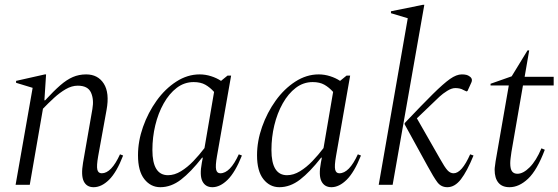

<svg xmlns="http://www.w3.org/2000/svg" viewBox="-20 -770 2327 800"><path d="M45 0 116 -404 47 -425V-433L167 -460H172L165 -352H168Q204 -391 231 -414.5Q258 -438 283.5 -449Q309 -460 339 -460Q388 -460 412.5 -421.5Q437 -383 424 -312L389 -119Q382 -79 385.5 -63.5Q389 -48 404 -48Q444 -48 480 -127L493 -122Q466 -52 434.5 -21Q403 10 370 10Q341 10 329 -14.5Q317 -39 326 -92L365 -316Q372 -356 359 -384.5Q346 -413 304 -413Q279 -413 254 -398.5Q229 -384 205 -362Q181 -340 159 -317L104 0Z M648 10Q608 10 581.5 -23.5Q555 -57 555 -123Q555 -182 576 -241.5Q597 -301 632.5 -350.5Q668 -400 714.5 -430Q761 -460 812 -460Q836 -460 859.5 -452.5Q883 -445 901 -433L928 -455H943L884 -119Q877 -79 880.5 -63.5Q884 -48 898 -48Q939 -48 975 -127L988 -122Q960 -52 928.5 -21Q897 10 865 10Q836 10 823.5 -14.5Q811 -39 821 -92L825 -113H822Q775 -53 734 -21.5Q693 10 648 10ZM615 -145Q615 -40 680 -40Q707 -40 734 -56.5Q761 -73 785.5 -98.5Q810 -124 832 -153L872 -387Q855 -406 835.5 -417Q816 -428 787 -428Q748 -428 716.5 -404Q685 -380 662 -339Q639 -298 627 -248Q615 -198 615 -145Z M1144 10Q1104 10 1077.5 -23.5Q1051 -57 1051 -123Q1051 -182 1072 -241.5Q1093 -301 1128.5 -350.5Q1164 -400 1210.5 -430Q1257 -460 1308 -460Q1332 -460 1355.5 -452.5Q1379 -445 1397 -433L1424 -455H1439L1380 -119Q1373 -79 1376.5 -63.5Q1380 -48 1394 -48Q1435 -48 1471 -127L1484 -122Q1456 -52 1424.5 -21Q1393 10 1361 10Q1332 10 1319.5 -14.5Q1307 -39 1317 -92L1321 -113H1318Q1271 -53 1230 -21.5Q1189 10 1144 10ZM1111 -145Q1111 -40 1176 -40Q1203 -40 1230 -56.5Q1257 -73 1281.5 -98.5Q1306 -124 1328 -153L1368 -387Q1351 -406 1331.5 -417Q1312 -428 1283 -428Q1244 -428 1212.5 -404Q1181 -380 1158 -339Q1135 -298 1123 -248Q1111 -198 1111 -145Z M1558 0 1679 -694 1609 -715V-723L1742 -750H1748L1616 0ZM1844 10Q1818 10 1802.5 -10.5Q1787 -31 1761 -79L1666 -252V-257Q1739 -334 1783.5 -378Q1828 -422 1855 -441Q1882 -460 1904 -460Q1916 -460 1923.5 -458Q1931 -456 1936 -452Q1952 -442 1943 -424L1928 -391L1924 -389L1911 -395Q1898 -403 1877 -403Q1862 -403 1843.5 -391.5Q1825 -380 1811 -367L1717 -277L1813 -109Q1833 -73 1844.5 -60.5Q1856 -48 1870 -48Q1904 -48 1939 -127L1953 -122Q1926 -56 1900.5 -23Q1875 10 1844 10Z M2103 10Q2072 10 2056.5 -9Q2041 -28 2041 -63Q2041 -70 2042.5 -79Q2044 -88 2045 -98L2100 -414H2024V-421L2112 -452L2178 -560H2185L2166 -450H2287V-414H2159L2111 -137Q2109 -123 2107.5 -111Q2106 -99 2106 -90Q2106 -66 2113.5 -56Q2121 -46 2136 -46Q2160 -46 2187 -73Q2214 -100 2236 -152L2250 -146Q2218 -61 2180.5 -25.5Q2143 10 2103 10Z"/></svg>

Font: Spectral Light
Style: Italic
Weight: 300
Italic angle: -10°
Designer: Jean-Baptiste Levee
Foundry: Production Type
Version: Version 2.001